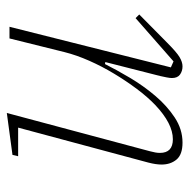

<svg xmlns="http://www.w3.org/2000/svg" viewBox="-16 -540 568 577"><g transform="rotate(-90 268.5 -252.0)"><path d="M128 12Q92 12 77 -6Q62 -24 62 -51Q62 -68 68 -91L173 -482H87L91 -499L217 -516L102 -86Q97 -68 97 -56Q97 -17 138 -17Q185 -17 241 -70Q265 -93 289 -125Q313 -157 335 -193.5Q357 -230 374 -268.5Q391 -307 400 -343L441 -508H476L354 -23L372 -15L502 -129L513 -118L429 -35Q400 -6 385 3Q370 12 357 12Q343 12 332.5 4.5Q322 -3 322 -20Q322 -26 324 -36Q326 -46 328 -55L370 -220L364 -221Q347 -187 323 -146.5Q299 -106 269 -70.5Q239 -35 203.5 -11.5Q168 12 128 12Z"/></g></svg>

Font: IBM Plex Serif ExtLt
Style: Italic
Weight: 200
Italic angle: -14°
Designer: Mike Abbink, Paul van der Laan, Pieter van Rosmalen
Foundry: Bold Monday
Version: Version 3.001